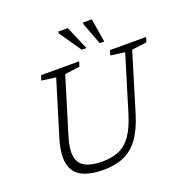

<svg xmlns="http://www.w3.org/2000/svg" viewBox="-160 -1086 1220 1247"><g transform="rotate(-20 450.0 -462.5)"><path d="M206 -276Q179.5 -190 188.8 -139Q198 -88 240.8 -65.8Q283.5 -43.5 357.5 -43.5Q425.5 -43.5 474.5 -65.2Q523.5 -87 558.5 -137.2Q593.5 -187.5 620 -273.5L738 -660L640 -673.5L649.5 -707H900L889.5 -673.5L786.5 -660L663.5 -256.5Q633.5 -159 590.2 -100.5Q547 -42 487 -16Q427 10 347 10Q255.5 10 199 -18.5Q142.5 -47 128 -112.5Q113.5 -178 147.5 -289L261 -660L163 -673.5L173.5 -707H437L426.5 -673.5L323.5 -660ZM511 -772H478.5L374.5 -923L376 -935H441ZM634 -772H603L546 -923.5L547 -935H607.5Z"/></g></svg>

Font: Newsreader Caption Light
Style: Italic
Weight: 300
Italic angle: -17°
Designer: Hugues Gentile
Foundry: Production Type
Version: Version 1.001